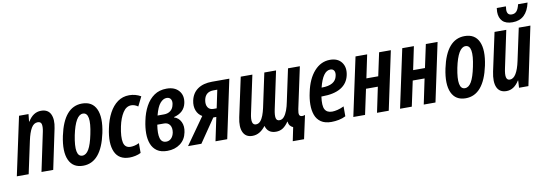

<svg xmlns="http://www.w3.org/2000/svg" viewBox="-67 -1194 5000 1756"><g transform="rotate(-10 2433.0 -316.0)"><path d="M-5 0 111 -542H199L192 -473H195Q243 -552 316 -552Q381 -552 404.5 -502.5Q428 -453 411 -372L333 0H224L300 -360Q309 -403 303.5 -428.5Q298 -454 268 -454Q232 -454 208.5 -414.5Q185 -375 169 -299L105 0Z M610 10Q516 10 480 -69Q444 -148 474 -291Q529 -552 697 -552Q792 -552 828 -474Q864 -396 834 -253Q778 10 610 10ZM619 -82Q654 -82 679.5 -125.5Q705 -169 724 -262Q766 -460 689 -460Q620 -460 582 -278Q543 -82 619 -82Z M1042 10Q942 10 906.5 -69.5Q871 -149 901 -287Q917 -366 949 -425.5Q981 -485 1027.5 -518.5Q1074 -552 1135 -552Q1193 -552 1243 -523L1200 -436Q1169 -458 1138 -458Q1091 -458 1059.5 -409Q1028 -360 1012 -284Q992 -188 1003.5 -136.5Q1015 -85 1068 -85Q1082 -85 1102.5 -89Q1123 -93 1147 -105V-14Q1124 -2 1095.5 4Q1067 10 1042 10Z M1392 10Q1333 10 1297 -15Q1261 -40 1244.5 -83Q1228 -126 1228 -180.5Q1228 -235 1241 -295Q1256 -370 1287.5 -428Q1319 -486 1367 -519Q1415 -552 1482 -552Q1557 -552 1595.5 -507.5Q1634 -463 1620 -394Q1602 -308 1505 -284L1504 -281Q1547 -268 1567 -226.5Q1587 -185 1575 -130Q1562 -64 1512.5 -27Q1463 10 1392 10ZM1468 -468Q1436 -468 1407.5 -435Q1379 -402 1359 -324H1419Q1455 -324 1479 -342.5Q1503 -361 1510 -394Q1519 -426 1507.5 -447Q1496 -468 1468 -468ZM1397 -75Q1424 -75 1443 -94Q1462 -113 1469 -147Q1476 -190 1458.5 -216Q1441 -242 1405 -242H1342Q1329 -160 1341.5 -117.5Q1354 -75 1397 -75Z M1585 0 1761 -249Q1724 -270 1708.5 -311Q1693 -352 1704 -403Q1719 -471 1770.5 -506.5Q1822 -542 1904 -542H2064L1949 0H1840L1886 -218H1858L1709 0ZM1873 -295H1903L1938 -462H1903Q1828 -462 1813 -389Q1805 -347 1821 -321Q1837 -295 1873 -295Z M2536 122 2562 -4Q2544 -12 2533.5 -25.5Q2523 -39 2520 -63H2518Q2493 -26 2465.5 -8Q2438 10 2401 10Q2326 10 2306 -59H2304Q2280 -27 2249.5 -8.5Q2219 10 2182 10Q2121 10 2097 -40Q2073 -90 2092 -179L2170 -542H2278L2204 -194Q2181 -88 2232 -88Q2256 -88 2273 -107Q2290 -126 2301.5 -156.5Q2313 -187 2321 -223L2389 -542H2498L2424 -193Q2413 -140 2418.5 -114Q2424 -88 2451 -88Q2475 -88 2493 -109Q2511 -130 2524 -165Q2537 -200 2545 -242L2609 -542H2719L2637 -159Q2629 -121 2635 -105.5Q2641 -90 2662 -90Q2667 -90 2674 -91Q2681 -92 2688 -95L2641 122Z M2916 10Q2856 10 2819.5 -15Q2783 -40 2767.5 -83Q2752 -126 2752.5 -180Q2753 -234 2766 -291Q2791 -413 2853 -482.5Q2915 -552 3000 -552Q3072 -552 3107 -505.5Q3142 -459 3127 -388Q3111 -312 3046.5 -273.5Q2982 -235 2873 -235H2865Q2853 -151 2871.5 -116.5Q2890 -82 2939 -82Q2960 -82 2989 -89Q3018 -96 3049 -111V-19Q3020 -4 2985 3Q2950 10 2916 10ZM2988 -464Q2918 -464 2881 -315H2884Q3009 -315 3026 -398Q3033 -428 3022.5 -446Q3012 -464 2988 -464Z M3120 0 3236 -542H3344L3299 -327H3409L3455 -542H3564L3449 0H3340L3389 -234H3279L3229 0Z M3554 0 3670 -542H3778L3733 -327H3843L3889 -542H3998L3883 0H3774L3823 -234H3713L3663 0Z M4163 10Q4069 10 4033 -69Q3997 -148 4027 -291Q4082 -552 4250 -552Q4345 -552 4381 -474Q4417 -396 4387 -253Q4331 10 4163 10ZM4172 -82Q4207 -82 4232.5 -125.5Q4258 -169 4277 -262Q4319 -460 4242 -460Q4173 -460 4135 -278Q4096 -82 4172 -82Z M4542 10Q4478 10 4454.5 -41.5Q4431 -93 4451 -188L4527 -542H4636L4564 -201Q4551 -142 4557.5 -115Q4564 -88 4590 -88Q4623 -88 4647.5 -128Q4672 -168 4688 -244L4752 -542H4860L4746 0H4659L4663 -67H4660Q4612 10 4542 10ZM4706 -600Q4643 -600 4612.5 -631.5Q4582 -663 4582 -718Q4582 -734 4585 -754H4670Q4667 -736 4667 -722Q4667 -672 4711 -672Q4739 -672 4756 -691.5Q4773 -711 4783 -754H4871Q4837 -600 4706 -600Z"/></g></svg>

Font: Noto Sans ExtraCondensed SemiBold
Style: Italic
Weight: 600
Width: 2
Italic angle: -12°
Designer: Monotype Design Team
Foundry: Monotype Imaging Inc.
Version: Version 2.013; ttfautohint (v1.8.4.7-5d5b)